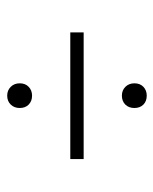

<svg xmlns="http://www.w3.org/2000/svg" viewBox="36 -660 447 560"><g transform="rotate(-90 260.0 -380.5)"><path d="M260.5 -511Q244.5 -511 234.5 -520.8Q224.5 -530.5 224.5 -547Q224.5 -563 234.5 -573.2Q244.5 -583.5 260.5 -583.5Q276 -583.5 286.2 -573.2Q296.5 -563 296.5 -547Q296.5 -530.5 286.2 -520.8Q276 -511 260.5 -511ZM75.5 -360.5V-399.5H445V-360.5ZM260.5 -176.5Q244.5 -176.5 234.5 -186.2Q224.5 -196 224.5 -212.5Q224.5 -229 234.5 -239Q244.5 -249 260.5 -249Q276 -249 286.2 -238.8Q296.5 -228.5 296.5 -212.5Q296.5 -196 286.2 -186.2Q276 -176.5 260.5 -176.5Z"/></g></svg>

Font: Encode Sans SemiCondensed SemiCondensed ExtraLight
Style: Regular
Weight: 200
Width: 4
Designer: Multiple Designers
Foundry: Impallari Type
Version: Version 3.000; ttfautohint (v1.8.3) -l 8 -r 50 -G 200 -x 14 